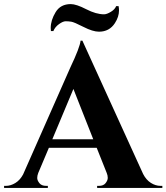

<svg xmlns="http://www.w3.org/2000/svg" viewBox="-48 -919 814 939"><path d="M520 -889H532Q534 -878 534 -868Q534 -837 514 -806Q487 -764 436 -764Q406 -764 360 -787.5Q314 -811 300 -813Q286 -815 273 -815Q260 -815 240.5 -801Q221 -787 213 -767H201Q200 -775 200 -782Q200 -820 224 -859.5Q248 -899 298 -899Q325 -899 373.5 -874Q422 -849 461 -849Q474 -849 494 -861Q514 -873 520 -889ZM737 -10H746V0H427V-10H436Q458 -10 468.5 -23.5Q479 -37 479 -49Q479 -61 474 -73L425 -196H191L139 -73Q134 -60 134 -48.5Q134 -37 144.5 -23.5Q155 -10 178 -10H186V0H-28V-10H-19Q4 -10 27 -24Q50 -38 65 -66L296 -589Q343 -688 346 -720H355L652 -68Q667 -39 690 -24.5Q713 -10 737 -10ZM208 -238H408L311 -484Z"/></svg>

Font: Cinzel Decorative
Style: Bold
Weight: 700
Version: Version 1.002;PS 001.002;hotconv 1.0.56;makeotf.lib2.0.21325